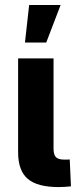

<svg xmlns="http://www.w3.org/2000/svg" viewBox="-20 -760 321 781"><path d="M219.2 1Q131.8 1 92.8 -32.5Q53.7 -65.9 53.7 -140.1V-522.5H197.8V-155.3Q197.8 -130.9 207.5 -120.8Q217.3 -110.8 240.7 -110.8Q247.1 -110.8 252.9 -110.8Q258.8 -110.8 263.7 -111.3L268.6 -2Q257.8 -1 245.4 0Q232.9 1 219.2 1ZM81.5 -586.9 98.6 -739.7H226.6L168 -586.9Z"/></svg>

Font: Inter 28pt
Style: Bold
Weight: 700
Designer: Rasmus Andersson
Foundry: rsms
Version: Version 4.001;git-66647c0bb